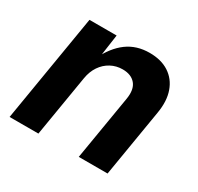

<svg xmlns="http://www.w3.org/2000/svg" viewBox="-124 -699 871 845"><g transform="rotate(30 311.5 -276.5)"><path d="M215.2 -311.3 163.4 0H17L107.8 -545.9H245.8L226.4 -409.6L216.4 -414.4Q248.8 -482 296.6 -517.4Q344.4 -552.7 410.7 -552.7Q469.5 -552.7 509.3 -526.8Q549.2 -500.8 565.9 -453.7Q582.7 -406.5 571.8 -342.4L514.9 0H368.5L423 -326.5Q431.6 -377.8 409.6 -404.1Q387.6 -430.4 344.2 -430.4Q311.6 -430.4 284.5 -415.7Q257.4 -401.1 239.3 -374.4Q221.2 -347.6 215.2 -311.3Z"/></g></svg>

Font: Adwaita Sans
Style: Italic
Weight: 400
Italic angle: -9.39999°
Designer: Rasmus Andersson
Foundry: rsms
Version: Version 4.001;git-9221beed3